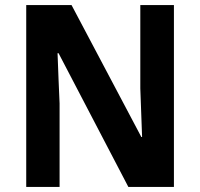

<svg xmlns="http://www.w3.org/2000/svg" viewBox="-20 -734 786 754"><path d="M663 0V-714H531V-387C533 -326 535 -272 538 -196H535L261 -714H83V0H214V-328C211 -389 209 -449 206 -525H210L484 0Z"/></svg>

Font: Noto Sans Kannada SemiCondensed
Style: Bold
Weight: 700
Width: 4
Designer: Jelle Bosma - Monotype Design Team
Foundry: Monotype Imaging Inc.
Version: Version 2.005